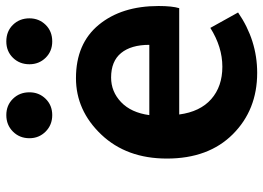

<svg xmlns="http://www.w3.org/2000/svg" viewBox="-136 -704 854 623"><g transform="rotate(-90 291.5 -393.0)"><path d="M366 14Q246 14 167 -65Q88 -144 88 -279Q88 -410 166 -492Q244 -574 349 -574Q461 -574 522 -500Q583 -426 583 -306Q583 -262 576 -239H231Q240 -171 281 -135Q322 -99 386 -99Q450 -99 512 -138L562 -48Q472 14 366 14ZM229 -336H457Q457 -395 430.5 -427.5Q404 -460 351 -460Q305 -460 271 -427.5Q237 -395 229 -336ZM154 -725Q154 -757 175.5 -778.5Q197 -800 229 -800Q261 -800 282 -778.5Q303 -757 303 -725Q303 -694 282 -672.5Q261 -651 229 -651Q197 -651 175.5 -672.5Q154 -694 154 -725ZM468 -651Q436 -651 415 -672.5Q394 -694 394 -725Q394 -757 415 -778.5Q436 -800 468 -800Q501 -800 522 -778.5Q543 -757 543 -725Q543 -694 522 -672.5Q501 -651 468 -651Z"/></g></svg>

Font: NotoSansHansBold
Style: Bold
Weight: 700
Designer: Ryoko NISHIZUKA  (kana & ideographs); Paul D. Hunt (Latin, Greek & Cyrillic); Wenlong ZHANG  (bopomofo); Sandoll Communi
Foundry: Adobe Systems Incorporated
Version: Version 1.00;December 8, 2021;FontCreator 13.0.0.2675 64-bit